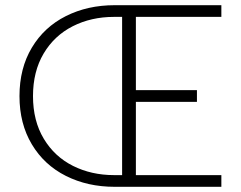

<svg xmlns="http://www.w3.org/2000/svg" viewBox="-20 -719 927 739"><path d="M55 -349Q55 -456 102.5 -535.5Q150 -615 233.5 -657Q317 -699 421 -699H832V-654H503V-372H738V-327H503V-45H832V0H421Q317 0 233.5 -42Q150 -84 102.5 -163.5Q55 -243 55 -349ZM450 -45V-654H419Q331 -654 260 -618Q189 -582 148 -513Q107 -444 107 -349Q107 -254 148.5 -185Q190 -116 261 -80.5Q332 -45 419 -45Z"/></svg>

Font: Prompt ExtraLight
Style: Regular
Weight: 275
Designer: Katatrad Team
Foundry: CadsonDemak
Version: Version 1.001